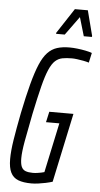

<svg xmlns="http://www.w3.org/2000/svg" viewBox="-60 -929 506 974"><g transform="rotate(5 193.0 -442.0)"><path d="M138 8Q97 8 71 -2Q45 -12 32.5 -37Q20 -62 20 -106Q20 -147 29 -204Q38 -261 54 -343Q72 -431 88.5 -493Q105 -555 122 -595Q139 -635 160 -657Q181 -679 208 -687.5Q235 -696 271 -696Q290 -696 311.5 -693.5Q333 -691 353 -687Q373 -683 386 -678L375 -628Q362 -632 346 -635Q330 -638 314.5 -640Q299 -642 289 -642Q260 -642 239.5 -638Q219 -634 203 -619.5Q187 -605 173 -573Q159 -541 145 -485.5Q131 -430 113 -344Q96 -259 86 -203Q76 -147 76 -115Q76 -87 82.5 -72Q89 -57 103.5 -51.5Q118 -46 140 -46Q152 -46 162.5 -47.5Q173 -49 183 -51Q193 -53 199 -55L253 -308H185L197 -362H320L245 -10Q229 -5 210 -1Q191 3 172.5 5.5Q154 8 138 8ZM197 -759V-764L281 -892H347L380 -764L379 -759H338L310 -854L241 -759Z"/></g></svg>

Font: Saira UltraCondensed
Style: Italic
Weight: 400
Width: 1
Italic angle: -12°
Designer: Hector Gatti with collaboration of the Omnibus-Type team
Foundry: Omnibus-Type
Version: Version 1.101